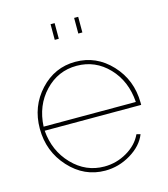

<svg xmlns="http://www.w3.org/2000/svg" viewBox="-110 -816 797 913"><g transform="rotate(-15 288.0 -360.0)"><path d="M296 10Q193 10 119.5 -70.5Q46 -151 46 -263Q46 -373 117.5 -450Q189 -527 291 -527Q394 -527 467 -449Q540 -371 541 -259V-248H66Q74 -147 140 -78.5Q206 -10 297 -10Q357 -10 409 -40.5Q461 -71 483 -119L502 -114Q481 -61 422 -25.5Q363 10 296 10ZM66 -268H520Q513 -372 448.5 -439.5Q384 -507 292 -507Q200 -507 135.5 -439Q71 -371 66 -268ZM244 -653H224V-730H244ZM360 -653H340V-730H360Z"/></g></svg>

Font: Raleway
Style: Thin
Weight: 100
Designer: Matt McInerney, Pablo Impallari, Rodrigo Fuenzalida
Foundry: Matt McInerney, Pablo Impallari, Rodrigo Fuenzalida
Version: Version 3.000